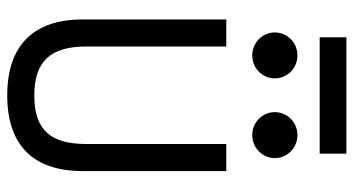

<svg xmlns="http://www.w3.org/2000/svg" viewBox="-238 -706 955 518"><g transform="rotate(90 239.0 -446.5)"><path d="M394 -904H80V-832H394ZM282 -711C282 -677 310 -650 344 -650C378 -650 406 -677 406 -711C406 -745 378 -772 344 -772C310 -772 282 -745 282 -711ZM67 -711C67 -677 95 -650 129 -650C163 -650 191 -677 191 -711C191 -745 163 -772 129 -772C95 -772 67 -745 67 -711ZM368 -580V-202C368 -107 331 -62 237 -62C143 -62 105 -108 105 -202V-580H32V-192C32 -58 104 11 237 11C370 11 441 -58 441 -192V-580Z"/></g></svg>

Font: Charger
Style: Regular
Weight: 400
Designer: Jasper
Foundry: Cannot Into Space Fonts
Version: Version 0.98